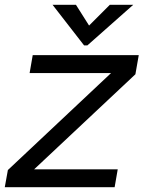

<svg xmlns="http://www.w3.org/2000/svg" viewBox="-35 -784 601 804"><path d="M445 0H-15L-2 -72L430 -478H89L102 -553H546L532 -473L108 -75H458ZM331 -594H317L185 -764H283L338 -677L425 -764H523Z"/></svg>

Font: Open Sauce One
Style: Italic
Weight: 400
Italic angle: -10°
Designer: Alfredo Marco Pradil
Foundry: Creative Sauce Fz LLC
Version: Version 1.477